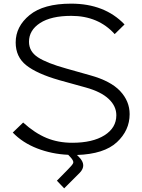

<svg xmlns="http://www.w3.org/2000/svg" viewBox="-20 -840 781 1053"><path d="M691 -214Q691 -125 621 -60Q551 5 402 10L413 21Q458 66 417 108L332 193L292 151L351 91Q378 64 381.5 54Q385 44 370 26L354 9Q264 5 184 -26Q104 -57 50 -113L107 -168Q171 -110 235 -83.5Q299 -57 376 -57Q488 -57 553 -98Q618 -139 618 -208Q618 -258 576 -297.5Q534 -337 451 -360Q442 -363 377 -380.5Q312 -398 303 -401Q182 -436 124 -482Q66 -528 66 -607Q66 -695 142.5 -757.5Q219 -820 370 -820Q554 -820 663 -706L609 -653Q519 -753 371 -753Q260 -753 199.5 -713.5Q139 -674 139 -611Q139 -558 187.5 -526Q236 -494 344 -464Q348 -463 406 -446.5Q464 -430 475 -427Q587 -396 639 -340.5Q691 -285 691 -214Z"/></svg>

Font: Sinkin Sans 300 Light
Style: Regular
Weight: 300
Designer: Keith Bates
Foundry: K-Type
Version: Sinkin Sans (version 1.0)  by Keith Bates   •   © 2014   www